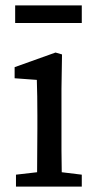

<svg xmlns="http://www.w3.org/2000/svg" viewBox="-20 -689 359 709"><path d="M39 0V-44L117 -53Q117 -91 117.5 -134.5Q118 -178 118 -213V-263Q118 -303 117.5 -333Q117 -363 116 -394L34 -400V-441L185 -495L209 -488L207 -361V-213Q207 -178 207 -134.5Q207 -91 208 -53L282 -44V0ZM36 -604V-669H282V-604Z"/></svg>

Font: Source Serif 4 SmText
Style: Regular
Weight: 400
Designer: Frank Grießhammer
Foundry: Adobe
Version: Version 4.005;hotconv 1.1.0;makeotfexe 2.6.0